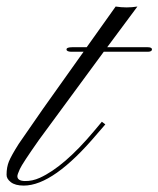

<svg xmlns="http://www.w3.org/2000/svg" viewBox="-103 -578 494 599"><path d="M-48.8 -28.3Q-48.8 -13.7 -25.4 -13.2Q-2 -12.7 21.5 -23.4Q96.7 -57.6 189.5 -168L214.8 -198.2L225.6 -189.9L200.2 -160.6Q64 1 -28.8 1Q-55.7 1 -69.3 -9.8Q-83 -20.5 -82.5 -33.2Q-82.5 -56.2 -75.2 -74.2Q-67.9 -92.3 -44.4 -129.4L31.7 -239.3L157.7 -416.5H119.1Q104.5 -417 104.5 -423.8Q104.5 -430.7 123 -430.7H167.5L257.8 -557.6Q292 -552.2 325.7 -557.6L231.4 -430.7H357.4Q371.1 -430.7 371.1 -423.8Q371.1 -417 358.9 -416.5H220.7L18.6 -141.6Q-33.2 -67.9 -41 -50.8Q-48.8 -33.7 -48.8 -28.3Z"/></svg>

Font: PinyonScript
Style: Regular
Weight: 400
Designer: Nicole Fally
Foundry: Nicole Fally
Version: Version 1.005